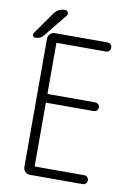

<svg xmlns="http://www.w3.org/2000/svg" viewBox="-94 -915 687 975"><g transform="rotate(10 250.0 -427.5)"><path d="M151.4 -683.6Q146.5 -683.6 146.5 -678.7V-424.8Q146.5 -419.9 151.4 -419.9H392.6Q401.4 -419.9 408.7 -413.6Q416 -407.2 416 -397.9Q416 -388.7 409.2 -381.8Q402.3 -375 392.6 -375H151.4Q146.5 -375 146.5 -370.1V-50.8Q146.5 -45.9 151.4 -45.9H402.3Q412.1 -45.9 418.5 -39.6Q424.8 -33.2 424.8 -22.9Q424.8 -12.7 418.5 -6.3Q412.1 0 402.3 0H130.9Q116.2 0 106 -9.8Q95.7 -19.5 95.7 -35.2V-695.3Q95.7 -710 106 -720.2Q116.2 -730.5 130.9 -730.5H402.3Q412.1 -730.5 418.5 -723.6Q424.8 -716.8 424.8 -707Q424.8 -697.3 418.5 -690.4Q412.1 -683.6 402.3 -683.6ZM35.2 -690.4Q27.3 -690.4 23.9 -697.8Q20.5 -705.1 24.4 -711.9L104.5 -826.2Q126 -855.5 159.2 -855.5H161.1Q171.9 -855.5 176.3 -845.7Q180.7 -835.9 173.8 -828.1L78.1 -710Q63.5 -690.4 35.2 -690.4Z"/></g></svg>

Font: Rounded-L Mgen+ 1m light
Style: Regular
Weight: 200
Designer: [Source Han Sans]
Ryoko NISHIZUKA  (kana & ideographs); Paul D. Hunt (Latin, Greek & Cyrillic); Wenlong ZHANG  (bopomofo
Version: Version 1.059.20150602